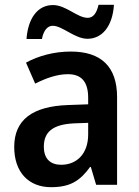

<svg xmlns="http://www.w3.org/2000/svg" viewBox="-20 -767 576 797"><path d="M90 -605H154C161 -642 178 -660 199 -660C239 -660 290 -606 343 -606C402 -606 447 -655 453 -747H389C381 -712 367 -693 344 -693C301 -693 254 -746 200 -746C134 -746 96 -688 90 -605ZM274 -553C204 -553 139 -535 88 -507L126 -420C172 -443 217 -459 262 -459C316 -459 346 -430 346 -361V-334L263 -331C114 -326 39 -269 39 -157C39 -53 98 10 192 10C271 10 312 -16 354 -74H357L379 0H466V-364C466 -490 400 -553 274 -553ZM289 -255 346 -257V-209C346 -128 298 -83 234 -83C191 -83 162 -106 162 -158C162 -217 196 -251 289 -255Z"/></svg>

Font: Noto Sans Devanagari UI SemiCondensed SemiBold
Style: Regular
Weight: 600
Width: 4
Designer: Jelle Bosma - Monotype Design Team
Foundry: Monotype Imaging Inc.
Version: Version 2.004